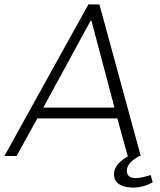

<svg xmlns="http://www.w3.org/2000/svg" viewBox="-56 -706 726 869"><path d="M626 86C604 93 581 100 557 100C538 100 518 93 518 67C518 36 547 17 571 2L575 0H581L394 -686H344L-36 0H19L113 -170H475L522 0H525C493 19 460 44 460 83C460 129 504 143 547 143C576 143 607 135 635 119ZM140 -219 354 -612H358L462 -219Z"/></svg>

Font: Chivo Light
Style: Italic
Weight: 300
Italic angle: -8°
Designer: Hector Gatti
Foundry: Omnibus-Type
Version: Version 1.003;PS 001.003;hotconv 1.0.70;makeotf.lib2.5.58329